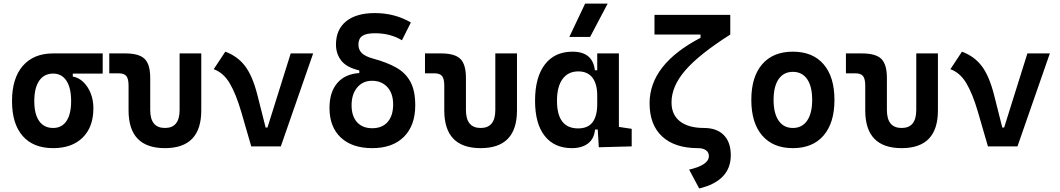

<svg xmlns="http://www.w3.org/2000/svg" viewBox="-20 -815 5899 1069"><path d="M275.9 9.8Q165.5 9.8 106.2 -57.9Q46.9 -125.5 46.9 -252Q46.9 -378.9 106.9 -448.2Q167 -517.6 275.9 -517.6H551.8V-405.3H385.3V-388.7Q418 -383.3 443.8 -358.4Q469.7 -333.5 484.9 -295.7Q500 -257.8 500 -212.4Q500 -107.9 440.4 -49.1Q380.9 9.8 275.9 9.8ZM275.9 -102.5Q324.2 -102.5 350.1 -141.1Q376 -179.7 376 -252Q376 -325.7 349.9 -365.5Q323.7 -405.3 275.9 -405.3Q225.6 -405.3 198.2 -365.5Q170.9 -325.7 170.9 -252Q170.9 -179.7 198 -141.1Q225.1 -102.5 275.9 -102.5Z M898.4 9.8Q695.8 9.8 695.8 -200.2V-338.4Q695.8 -376 683.6 -391.4Q671.4 -406.7 641.1 -406.7H588.4V-517.6H677.7Q754.4 -517.6 785.4 -487.1Q816.4 -456.5 816.4 -380.9V-202.6Q816.4 -102.5 898.4 -102.5Q980 -102.5 980 -202.6V-517.6H1100.6V-200.2Q1100.6 9.8 898.4 9.8Z M1378.9 0 1323.7 -190.4Q1293.9 -292.5 1259 -351.3Q1224.1 -410.2 1169.9 -429.7L1234.4 -527.3Q1302.7 -502 1344.2 -447.5Q1385.7 -393.1 1412.6 -288.1L1459 -105H1469.2L1598.6 -517.6H1723.6L1543.5 0Z M2052.7 9.8Q1940.4 9.8 1877.4 -49.3Q1814.5 -108.4 1814.5 -213.9Q1814.5 -301.8 1857.7 -352.5Q1900.9 -403.3 1980.5 -408.2V-422.9Q1909.7 -439.5 1880.1 -477.5Q1850.6 -515.6 1850.6 -566.9Q1850.6 -650.9 1907.2 -696.5Q1963.9 -742.2 2067.4 -742.2Q2177.7 -742.2 2267.6 -689.9L2217.8 -590.8Q2153.8 -629.9 2067.4 -629.9Q2019 -629.9 1997.3 -615Q1975.6 -600.1 1975.6 -566.9Q1975.6 -538.6 1994.1 -519.8Q2012.7 -501 2058.6 -488.3Q2133.3 -468.3 2185.3 -439.2Q2237.3 -410.2 2264.6 -360.6Q2292 -311 2292 -228.5Q2292 -116.2 2228.8 -53.2Q2165.5 9.8 2052.7 9.8ZM2052.7 -101.1Q2107.9 -101.1 2138.4 -136Q2168.9 -170.9 2168.9 -233.4Q2168.9 -294.9 2136.7 -330.1Q2104.5 -365.2 2051.3 -365.2Q2000 -365.2 1968.8 -327.9Q1937.5 -290.5 1937.5 -228.5Q1937.5 -168.5 1967.8 -134.8Q1998 -101.1 2052.7 -101.1Z M2656.2 9.8Q2453.6 9.8 2453.6 -200.2V-338.4Q2453.6 -376 2441.4 -391.4Q2429.2 -406.7 2398.9 -406.7H2346.2V-517.6H2435.5Q2512.2 -517.6 2543.2 -487.1Q2574.2 -456.5 2574.2 -380.9V-202.6Q2574.2 -102.5 2656.2 -102.5Q2737.8 -102.5 2737.8 -202.6V-517.6H2858.4V-200.2Q2858.4 9.8 2656.2 9.8Z M3164.1 9.8Q3066.4 9.8 3012.7 -58.3Q2959 -126.5 2959 -253.9Q2959 -384.3 3013.4 -455.8Q3067.9 -527.3 3167.5 -527.3Q3280.3 -527.3 3292 -423.8H3305.2V-517.6H3425.8V-108.4L3497.1 -97.7V0L3314 4.9L3308.1 -93.8H3293Q3288.1 -42 3253.7 -16.1Q3219.2 9.8 3164.1 9.8ZM3305.2 -235.4V-282.2Q3305.2 -348.1 3278.3 -382.8Q3251.5 -417.5 3199.7 -417.5Q3143.1 -417.5 3112.1 -375Q3081.1 -332.5 3081.1 -253.9Q3081.1 -100.1 3198.7 -100.1Q3253.9 -100.1 3279.5 -134.8Q3305.2 -169.4 3305.2 -235.4ZM3149.9 -609.4 3237.8 -794.9H3363.3L3265.6 -609.4Z M3873 234.4 3816.9 129.4Q3926.8 104 3926.8 54.2Q3926.8 33.2 3910.6 21.5Q3894.5 9.8 3865.7 9.8Q3737.3 9.8 3667 -54.9Q3596.7 -119.6 3596.7 -240.2Q3596.7 -456.5 3880.4 -604.5V-622.6H3624V-732.4H4045.9V-622.6Q3874 -513.7 3796.4 -424.3Q3718.8 -335 3718.8 -245.1Q3718.8 -175.8 3766.1 -139.2Q3813.5 -102.5 3899.4 -102.5Q3970.7 -102.5 4009.8 -63Q4048.8 -23.4 4048.8 49.3Q4048.8 191.9 3873 234.4Z M4394.5 9.8Q4284.2 9.8 4223.6 -60.5Q4163.1 -130.9 4163.1 -258.8Q4163.1 -387.2 4223.6 -457.3Q4284.2 -527.3 4394.5 -527.3Q4504.9 -527.3 4565.4 -457.3Q4626 -387.2 4626 -258.8Q4626 -130.9 4565.4 -60.5Q4504.9 9.8 4394.5 9.8ZM4394.5 -102.5Q4445.8 -102.5 4473.9 -143.3Q4502 -184.1 4502 -258.8Q4502 -334 4473.9 -374.5Q4445.8 -415 4394.5 -415Q4343.3 -415 4315.2 -374.5Q4287.1 -334 4287.1 -258.8Q4287.1 -184.1 4315.2 -143.3Q4343.3 -102.5 4394.5 -102.5Z M5000 9.8Q4797.4 9.8 4797.4 -200.2V-338.4Q4797.4 -376 4785.2 -391.4Q4772.9 -406.7 4742.7 -406.7H4689.9V-517.6H4779.3Q4856 -517.6 4887 -487.1Q4918 -456.5 4918 -380.9V-202.6Q4918 -102.5 5000 -102.5Q5081.5 -102.5 5081.5 -202.6V-517.6H5202.1V-200.2Q5202.1 9.8 5000 9.8Z M5480.5 0 5425.3 -190.4Q5395.5 -292.5 5360.6 -351.3Q5325.7 -410.2 5271.5 -429.7L5335.9 -527.3Q5404.3 -502 5445.8 -447.5Q5487.3 -393.1 5514.2 -288.1L5560.5 -105H5570.8L5700.2 -517.6H5825.2L5645 0Z"/></svg>

Font: Cascadia Code SemiBold
Style: Regular
Weight: 600
Monospace: yes
Designer: Aaron Bell
Foundry: Saja Typeworks
Version: Version 2404.023; ttfautohint (v1.8.4)